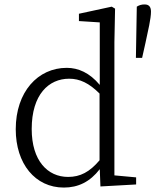

<svg xmlns="http://www.w3.org/2000/svg" viewBox="-20 -832 701 866"><path d="M123 -250C123 -406 200 -477 292 -477C340 -477 382 -457 429 -410V-109C384 -56 342 -34 287 -34C195 -34 123 -107 123 -250ZM433 9 594 0V-32L496 -41V-641L499 -793L484 -802L336 -770V-737L430 -731V-449C384 -504 333 -526 281 -526C151 -526 51 -418 51 -249C51 -93 139 14 268 14C333 14 386 -12 430 -69ZM632 -812C619 -812 608 -809 597 -802L593 -571H621L636 -638C648 -694 661 -748 661 -779C661 -800 653 -812 632 -812Z"/></svg>

Font: Kiri Minchoo Light
Style: Regular
Weight: 300
Designer: Ryoko NISHIZUKA 西塚涼子 (kana & ideographs); Frank Grießhammer (Latin, Greek & Cyrillic);
akenotsuki.com/eyeben/fonts/ (U+
Foundry: Adobe
akenotsuki.com/eyeben/fonts/
Version: Version 4.002;hotconv 1.0.119;makeotfexe 2.5.65604